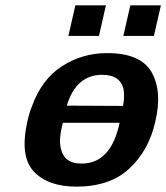

<svg xmlns="http://www.w3.org/2000/svg" viewBox="-20 -686 620 716"><path d="M235 -552 261 -666H375L349 -552ZM440 -552 466 -666H580L554 -552ZM82 -233Q90 -268 99 -289Q135 -390 211 -439Q287 -488 379 -488Q505 -488 545.5 -416.5Q586 -345 559 -232Q535 -125 462.5 -57.5Q390 10 265 10Q159 10 106 -46.5Q53 -103 82 -233ZM213 -223Q209 -207 208 -200Q197 -144 215 -110Q233 -76 284 -76Q394 -76 426 -228H214Q214 -227 214 -225ZM229 -292 439 -291Q445 -326 441 -351Q430 -407 361 -407Q264 -407 229 -292Z"/></svg>

Font: Coval
Style: ExtraBold Italic
Weight: 800
Foundry: Context Ltd
Version: Version 001.000